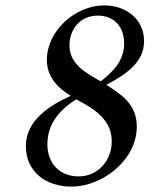

<svg xmlns="http://www.w3.org/2000/svg" viewBox="-20 -679 585 713"><path d="M76 -137C76 -39 153 14 245 14C362 14 488 -86 488 -209C488 -289 436 -325 375 -364C440 -399 515 -443 515 -526C515 -610 446 -659 367 -659C260 -659 154 -565 154 -456C154 -395 193 -353 243 -323C166 -289 76 -232 76 -137ZM156 -143C156 -219 201 -271 263 -310C328 -276 395 -236 395 -154C395 -84 345 -24 272 -24C201 -24 156 -73 156 -143ZM238 -510C238 -572 279 -621 343 -621C406 -621 441 -578 441 -517C441 -455 401 -413 354 -377C301 -407 238 -440 238 -510Z"/></svg>

Font: KpRoman
Style: SemiboldItalic
Weight: 600
Italic angle: -11°
Version: Version 0.66